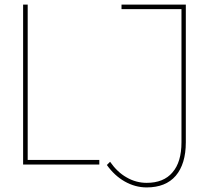

<svg xmlns="http://www.w3.org/2000/svg" viewBox="-20 -719 926 839"><path d="M81 -699V0H414V-20H101V-699ZM748 49C777 15 792 -34 792 -97V-699H511V-679H773V-97C773 -40 760 4 734 34C708 65 670 80 621 80C590 80 560 72 533 56C506 41 482 18 461 -12L447 2C469 33 495 57 525 74C555 91 587 100 621 100C676 100 719 83 748 49Z"/></svg>

Font: Argentum Sans Thin
Style: Regular
Weight: 250
Designer: Julieta Ulanovsky
Foundry: Julieta Ulanovsky
Version: Version 5.001;February 15, 2019;FontCreator 11.5.0.2425 64-b